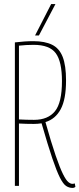

<svg xmlns="http://www.w3.org/2000/svg" viewBox="-20 -912 390 942"><path d="M336 10Q319 10 304.5 0.5Q290 -9 274 -40.5Q258 -72 236.5 -135.5Q215 -199 184 -307Q164 -304 146 -304Q127 -304 108.5 -304.5Q90 -305 73 -306V0H53V-704Q79 -707 100 -708.5Q121 -710 144 -710Q200 -710 235.5 -692.5Q271 -675 287.5 -633Q304 -591 304 -517Q304 -425 278 -376.5Q252 -328 203 -313Q232 -210 253 -149Q274 -88 289 -58Q304 -28 315 -19Q326 -10 335 -10Q340 -10 347 -12L350 5Q348 7 344 8.5Q340 10 336 10ZM147 -324Q215 -324 249.5 -366Q284 -408 284 -514Q284 -610 253.5 -651Q223 -692 145 -692Q125 -692 109 -691Q93 -690 73 -688V-326Q92 -325 110 -324.5Q128 -324 147 -324ZM152 -738 231 -892H252L171 -738Z"/></svg>

Font: Georama Condensed Thin
Style: Regular
Weight: 100
Width: 3
Designer: Jean-Baptiste Levee
Foundry: Production Type
Version: Version 1.000